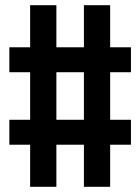

<svg xmlns="http://www.w3.org/2000/svg" viewBox="-20 -737 540 739"><path d="M96 -18V-180H16V-276H96V-459H16V-555H96V-717H197V-555H303V-717H404V-555H484V-459H404V-276H484V-180H404V-18H303V-180H197V-18ZM197 -276H303V-459H197Z"/></svg>

Font: Iosevka Term Curly
Style: Bold
Weight: 700
Designer: Belleve Invis
Foundry: Belleve Invis
Version: Version 32.3.0